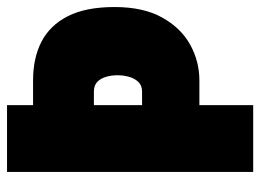

<svg xmlns="http://www.w3.org/2000/svg" viewBox="-117 -623 740 546"><g transform="rotate(-90 253.0 -350.0)"><path d="M37 0V-700H227V-626H297Q361 -626 407.5 -602Q454 -578 480 -527Q506 -476 506 -394Q506 -313 476.5 -259.5Q447 -206 399.5 -179.5Q352 -153 297 -153H227V0ZM227 -316H265Q283 -316 293 -326.5Q303 -337 307.5 -353Q312 -369 312 -386Q312 -403 307.5 -418.5Q303 -434 293 -443.5Q283 -453 265 -453H227Z"/></g></svg>

Font: Phudu Light Black
Style: Regular
Weight: 900
Version: Version 1.005;gftools[0.9.23]